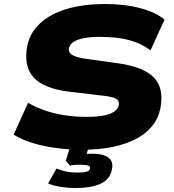

<svg xmlns="http://www.w3.org/2000/svg" viewBox="-20 -736 866 958"><path d="M392 11Q322 11 256.5 2Q191 -7 138 -24Q85 -41 48 -64L120 -223Q160 -200 205 -184.5Q250 -169 302 -161Q354 -153 414 -153Q464 -153 497.5 -159.5Q531 -166 549.5 -179Q568 -192 572 -210Q576 -228 567 -237Q558 -246 538.5 -251Q519 -256 491 -259L321 -279Q197 -295 147 -350.5Q97 -406 116 -508Q128 -562 161.5 -600.5Q195 -639 246 -665Q297 -691 362.5 -703.5Q428 -716 503 -716Q603 -716 681 -695Q759 -674 801 -638L731 -485Q684 -520 624.5 -536Q565 -552 476 -552Q431 -552 398 -545.5Q365 -539 347 -527Q329 -515 324 -496Q320 -473 343 -460.5Q366 -448 413 -442L570 -420Q694 -403 747 -350Q800 -297 780 -194Q769 -143 737 -104.5Q705 -66 654 -40.5Q603 -15 537.5 -2Q472 11 392 11ZM357 202Q318 202 281 196Q244 190 220 179L262 105Q287 115 310 120Q333 125 367 125Q399 125 413 120.5Q427 116 429 105Q432 94 419 90Q406 86 382 86Q373 86 359 86.5Q345 87 329 90L308 66L335 -20H428L404 60L364 40Q383 35 401.5 33Q420 31 441 31Q476 31 499.5 39Q523 47 534 65Q545 83 538 111Q529 159 482.5 180.5Q436 202 357 202Z"/></svg>

Font: Nunito Sans 10pt Expanded Black
Style: Italic
Weight: 900
Width: 7
Italic angle: -9°
Designer: Vernon Adams
Foundry: Vernon Adams
Version: Version 3.101;gftools[0.9.27]